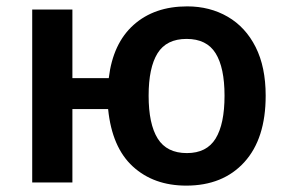

<svg xmlns="http://www.w3.org/2000/svg" viewBox="-20 -572 902 602"><path d="M813 -272Q813 -137 746 -63.5Q679 10 564 10Q462 10 396.5 -50Q331 -110 319 -230H207V0H81V-542H207V-327H321Q334 -436 399 -494Q464 -552 567 -552Q638 -552 694 -519.5Q750 -487 781.5 -424.5Q813 -362 813 -272ZM446 -272Q446 -183 474.5 -137.5Q503 -92 566 -92Q628 -92 656 -137.5Q684 -183 684 -272Q684 -360 656 -405Q628 -450 565 -450Q502 -450 474 -405Q446 -360 446 -272Z"/></svg>

Font: Noto Sans SemiBold
Style: Regular
Weight: 600
Designer: Monotype Design Team
Foundry: Monotype Imaging Inc.
Version: Version 2.007